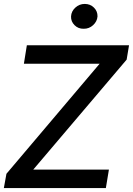

<svg xmlns="http://www.w3.org/2000/svg" viewBox="-25 -958 678 978"><path d="M-5.4 0 7.8 -72.8 482.4 -633.3H96.7L111.8 -727.5H632.3L620.1 -654.3L144.5 -94.2H529.8L514.2 0ZM400.9 -811.5Q373.5 -811 354.7 -829.8Q335.9 -848.6 336.9 -874.5Q338.4 -900.9 358.9 -919.4Q379.4 -938 406.7 -938Q434.6 -938 453.4 -919.4Q472.2 -900.9 471.7 -874.5Q469.7 -848.6 449.2 -829.8Q428.7 -811 400.9 -811.5Z"/></svg>

Font: Inter Tight Medium
Style: Italic
Weight: 500
Italic angle: -9.39999°
Designer: Rasmus Andersson
Foundry: rsms
Version: Version 3.004